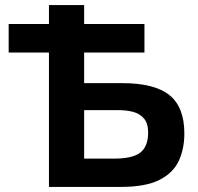

<svg xmlns="http://www.w3.org/2000/svg" viewBox="-20 -733 778 753"><path d="M172 0V-527H14V-639H172V-713H310V-639H546.5V-527H310V-407H458.5Q586 -407 644.5 -360Q703 -313 703 -209.5Q703 -149 681 -101.8Q659 -54.5 604.8 -27.2Q550.5 0 454 0ZM310 -111H428Q501 -111 531 -135.2Q561 -159.5 561 -213Q561 -250 544 -269Q527 -288 501 -294.5Q475 -301 447 -301H310Z"/></svg>

Font: Commissioner SemiBold
Style: Regular
Weight: 600
Designer: Kostas Bartsokas
Foundry: Kostas Bartsokas
Version: Version 1.000; ttfautohint (v1.8.3)